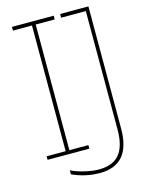

<svg xmlns="http://www.w3.org/2000/svg" viewBox="-129 -804 757 1019"><g transform="rotate(-15 250.0 -295.0)"><path d="M460 -730.5V-59.6Q460 140.6 290 139.6Q212.9 139.6 139.6 106.4V84Q167 98.6 211.9 109.4Q256.8 120.1 290 120.1Q367.2 120.1 403.8 76.2Q440.4 32.2 440.4 -59.6V-710H304.7V-730.5ZM269.5 0H40V-19.5H144.5V-710H40V-730.5H269.5V-710H165V-19.5H269.5Z"/></g></svg>

Font: Mgen+ 1m thin
Style: Regular
Weight: 100
Designer: [Source Han Sans]
Ryoko NISHIZUKA  (kana & ideographs); Paul D. Hunt (Latin, Greek & Cyrillic); Wenlong ZHANG  (bopomofo
Version: Version 1.059.20150602